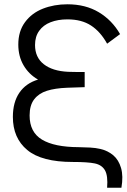

<svg xmlns="http://www.w3.org/2000/svg" viewBox="-20 -755 590 895"><path d="M479.3 120Q483.8 64.2 469.3 38.9Q454.8 13.7 421.8 6.8Q388.8 0 319.3 0Q174 0 107 -55.8Q40 -111.5 40 -210Q40 -278.2 70.2 -322.6Q100.5 -367 157.3 -384Q114.5 -408.5 89.9 -450.5Q65.3 -492.5 65.3 -547.3Q65.3 -609.5 96.7 -651.8Q128 -694.2 180 -714.6Q232 -735 294.3 -735Q378.7 -735 440.6 -697.9Q502.5 -660.8 539.7 -596L479.3 -551.3Q448.5 -607.2 404.5 -635.9Q360.5 -664.7 294.3 -664.7Q249.8 -664.7 215.8 -651.4Q181.8 -638.2 162.6 -611.3Q143.3 -584.5 143.3 -545.3Q143.3 -487.7 183.9 -455.8Q224.5 -423.8 297 -420.3Q318 -419.3 374.7 -419.3V-348.7Q365 -348.7 292.7 -346Q236.5 -343.8 198.7 -331.8Q160.8 -319.8 139.4 -292.1Q118 -264.3 118 -216.7Q118 -138.8 175.7 -104.2Q233.3 -69.5 346.3 -69Q373.7 -68.7 400.1 -67.2Q426.5 -65.7 447.7 -60.7Q482.8 -52.5 508.1 -31.1Q533.3 -9.7 544.3 28.2Q555.3 66 546 120Z"/></svg>

Font: Hauora
Style: Regular
Weight: 400
Designer: Wayne Shih
Foundry: WCYS
Version: Version 1.001